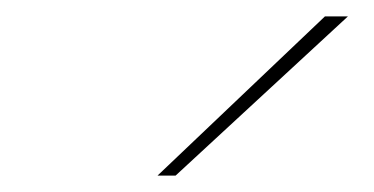

<svg xmlns="http://www.w3.org/2000/svg" viewBox="-20 -810 456 234"><path d="M172 -596 376 -790H404L194 -596Z"/></svg>

Font: Georama Extended Thin
Style: Italic
Weight: 100
Width: 7
Italic angle: -9°
Designer: Jean-Baptiste Levee
Foundry: Production Type
Version: Version 1.000